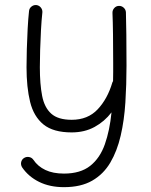

<svg xmlns="http://www.w3.org/2000/svg" viewBox="-20 -522 615 781"><path d="M127.9 -501.5Q139.2 -500 146.2 -491.2Q153.3 -482.4 152.3 -471.2Q148.9 -440.4 146.7 -399.7Q144.5 -358.9 143.3 -318.6Q142.1 -278.3 142.1 -248.5Q142.1 -179.7 151.4 -132.1Q160.6 -84.5 188.5 -59.6Q216.3 -34.7 271.5 -34.7Q337.4 -34.7 377.4 -77.4Q417.5 -120.1 437 -186.5Q438 -189.9 439.9 -192.4Q440.4 -210.4 440.4 -229Q440.4 -247.6 440.4 -266.6Q440.4 -325.7 439.7 -380.4Q439 -435.1 437.5 -469.2Q437 -480.5 444.6 -489Q452.1 -497.6 463.4 -498Q474.6 -498.5 483.2 -490.7Q491.7 -482.9 492.2 -471.7Q493.2 -437 493.9 -381.8Q494.6 -326.7 494.6 -254.9Q494.6 -178.2 490 -105.5Q485.4 -32.7 470.9 29.8Q456.5 92.3 428.7 139.4Q400.9 186.5 355 212.9Q309.1 239.3 240.2 239.3Q182.6 239.3 139.4 218Q96.2 196.8 70.3 159.2Q64 149.4 65.9 138.4Q67.9 127.4 77.1 121.1Q86.9 114.7 98.1 116.7Q109.4 118.7 115.7 127.9Q133.8 154.8 164.6 169.4Q195.3 184.1 240.2 184.1Q307.1 184.1 346.9 152.6Q386.7 121.1 406.5 64.9Q426.3 8.8 433.6 -64.9Q405.3 -27.8 364.7 -5.6Q324.2 16.6 271.5 16.6Q196.8 16.6 157 -15.6Q117.2 -47.9 102.5 -107.4Q87.9 -167 87.9 -248.5Q87.9 -280.8 89.1 -322.3Q90.3 -363.8 92.5 -405Q94.7 -446.3 98.1 -477.1Q99.1 -488.3 108.2 -495.4Q117.2 -502.4 127.9 -501.5Z"/></svg>

Font: Mikhak-DS1-FD Light
Style: Regular
Weight: 300
Designer: Amin Abedi
Version: Version 3.2